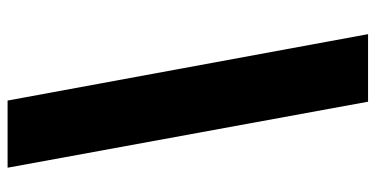

<svg xmlns="http://www.w3.org/2000/svg" viewBox="-262 -518 990 506"><g transform="rotate(90 233.0 -265.0)"><path d="M248 -740 422 210H245L70 -740Z"/></g></svg>

Font: Georama Extended Black
Style: Italic
Weight: 900
Width: 7
Italic angle: -9°
Designer: Jean-Baptiste Levee
Foundry: Production Type
Version: Version 1.000